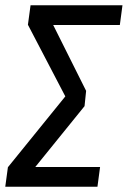

<svg xmlns="http://www.w3.org/2000/svg" viewBox="-21 -709 485 729"><path d="M434 -614H181L306 -364L300 -306L113 -75H359L349 0H-1L9 -74L227 -343L85 -615L95 -689H444Z"/></svg>

Font: Fira Sans Compressed
Style: Italic
Weight: 400
Width: 1
Italic angle: -8°
Designer: bBox Type GmbH & Carrois Corporate GbR & Edenspiekermann AG
Foundry: bBox Type GmbH & Carrois Corporate GbR & Edenspiekermann AG
Version: Version 4.301